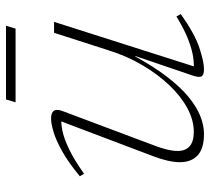

<svg xmlns="http://www.w3.org/2000/svg" viewBox="-50 -641 701 641"><g transform="rotate(-90 300.5 -320.5)"><path d="M368.5 -27 434 -219.5H432.5Q398.5 -157.5 365 -113.8Q331.5 -70 298.8 -42.8Q266 -15.5 234.8 -2.8Q203.5 10 174 10Q125 10 102.2 -11.2Q79.5 -32.5 79.5 -70.5Q79.5 -89.5 84.8 -112.2Q90 -135 100 -161L221 -480.5L232 -466Q211.5 -468 185.2 -462.8Q159 -457.5 123.8 -440.8Q88.5 -424 41 -390.5L32.5 -404.5Q78 -442 115.2 -463Q152.5 -484 180.5 -492.2Q208.5 -500.5 225 -500.5Q245 -500.5 251.2 -491Q257.5 -481.5 250 -461.5L134.5 -154Q126 -131.5 121.5 -112.5Q117 -93.5 117 -78.5Q117 -51.5 132.8 -37.8Q148.5 -24 181 -24Q219.5 -24 259.2 -45.2Q299 -66.5 336 -105.2Q373 -144 403.5 -195.8Q434 -247.5 453 -308.5L511.5 -490.5H548L394.5 -8.5L383.5 -24.5Q403 -22.5 428 -25.8Q453 -29 487 -41.8Q521 -54.5 566 -82L574 -67.5Q508.5 -21 461.8 -5.5Q415 10 390.5 10Q371 10 366.2 2Q361.5 -6 368.5 -27ZM279.5 -619 289 -651H535L525.5 -619Z"/></g></svg>

Font: Newsreader 9pt ExtraLight
Style: Italic
Weight: 250
Italic angle: -17°
Designer: Hugues Gentile
Foundry: Production Type
Version: Version 1.003